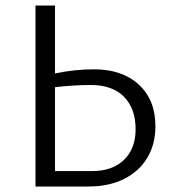

<svg xmlns="http://www.w3.org/2000/svg" viewBox="-20 -678 635 698"><path d="M545 -219Q545 -154 515.5 -104.5Q486 -55 431 -27.5Q376 0 303 0H109V-658H180V-411Q251 -426 322 -426Q424 -426 484.5 -370.5Q545 -315 545 -219ZM473 -208Q473 -283 431 -326Q389 -369 310 -369Q249 -369 180 -361V-56H314Q389 -56 431 -97Q473 -138 473 -208Z"/></svg>

Font: Ysabeau SC
Style: Regular
Weight: 400
Designer: Christian Thalmann (Catharsis Fonts)
Version: Version 0.003